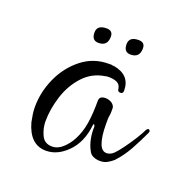

<svg xmlns="http://www.w3.org/2000/svg" viewBox="-74 -392 468 478"><g transform="rotate(20 160.0 -153.0)"><path d="M94 16Q51 16 36 -38Q34 -48 32.5 -57.5Q31 -67 31 -77Q31 -117 48 -154.5Q65 -192 96 -216.5Q127 -241 167 -241H175Q177 -240 182 -240Q226 -232 226 -191Q226 -183 219 -183Q211 -183 211 -191Q209 -202 200.5 -206Q192 -210 178 -210Q172 -210 170 -209Q136 -204 113 -179Q90 -154 79 -119.5Q68 -85 68 -52Q68 -35 76 -17Q84 1 105 1Q119 1 132 -10.5Q145 -22 154 -39Q165 -60 169 -85Q173 -110 173 -145Q173 -158 189 -158Q198 -158 206 -153Q213 -148 214 -141Q214 -136 214 -130.5Q214 -125 213 -120Q212 -115 212 -109Q212 -103 212 -98Q212 -64 219 -46Q225 -30 238 -30Q248 -30 257 -39Q264 -46 275 -61Q286 -76 296 -92Q306 -108 310 -117Q313 -122 316 -122Q318 -122 319.5 -119.5Q321 -117 319 -113Q308 -89 294.5 -64.5Q281 -40 263 -21Q256 -15 248 -10.5Q240 -6 229 -6Q220 -6 211.5 -9.5Q203 -13 199 -22Q192 -35 189 -51Q186 -67 187 -82Q185 -87 184 -87Q182 -87 182 -83Q177 -37 150 -10Q124 16 94 16ZM210 -281Q192 -281 192 -302Q192 -322 217 -322Q234 -322 234 -306Q234 -281 210 -281ZM125 -281Q107 -281 107 -302Q107 -322 132 -322Q149 -322 149 -306Q149 -281 125 -281Z"/></g></svg>

Font: Puppies Play
Style: Regular
Weight: 400
Designer: Robert E. Leuschke
Foundry: Robert E. Leuschke
Version: Version 1.010; ttfautohint (v1.8.3)